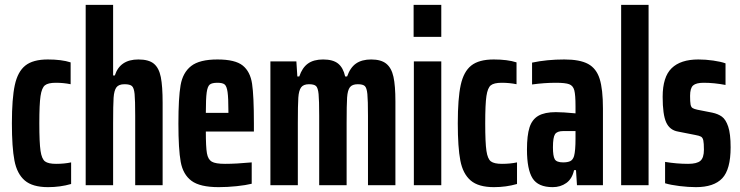

<svg xmlns="http://www.w3.org/2000/svg" viewBox="-20 -763 3048 791"><path d="M29 -255Q29 -357 41 -412.5Q53 -468 84.5 -493Q116 -518 177 -518Q234 -518 271 -506V-416Q242 -422 210 -422Q178 -422 165 -411.5Q152 -401 147 -367.5Q142 -334 142 -255Q142 -175 147 -141.5Q152 -108 165.5 -98Q179 -88 211 -88Q245 -88 273 -94V-5Q228 8 178 8Q114 8 82 -19.5Q50 -47 39.5 -101.5Q29 -156 29 -255Z M446 -743V-452H453Q474 -518 550 -518Q593 -518 614 -500.5Q635 -483 642.5 -445.5Q650 -408 650 -339V0H537V-286Q537 -351 534.5 -376Q532 -401 523.5 -408.5Q515 -416 493 -416Q469 -416 459.5 -403Q450 -390 448 -360.5Q446 -331 446 -256V0H333V-743Z M1026 -221H828Q828 -157 832.5 -131.5Q837 -106 852.5 -97Q868 -88 907 -88Q953 -88 1017 -94V-6Q993 0 955 4Q917 8 881 8Q804 8 769 -18Q734 -44 724.5 -96Q715 -148 715 -254Q715 -360 724 -412Q733 -464 767.5 -491Q802 -518 876 -518Q949 -518 980 -493Q1011 -468 1018.5 -418Q1026 -368 1026 -255ZM828 -298H921V-304Q921 -360 917.5 -384Q914 -408 905.5 -415Q897 -422 876 -422Q853 -422 844 -414.5Q835 -407 831.5 -382Q828 -357 828 -298Z M1201 -510 1205 -448H1213Q1225 -484 1248.5 -501Q1272 -518 1311 -518Q1352 -518 1373 -501Q1394 -484 1402 -448H1410Q1423 -485 1447 -501.5Q1471 -518 1509 -518Q1550 -518 1571.5 -500.5Q1593 -483 1601 -446.5Q1609 -410 1609 -345V0H1496V-286Q1496 -350 1493.5 -375.5Q1491 -401 1483 -408.5Q1475 -416 1454 -416Q1431 -416 1421.5 -403.5Q1412 -391 1410 -361.5Q1408 -332 1408 -256V0H1295V-286Q1295 -350 1292.5 -375.5Q1290 -401 1282 -408.5Q1274 -416 1253 -416Q1230 -416 1220.5 -403Q1211 -390 1209 -360.5Q1207 -331 1207 -256V0H1094V-510Z M1684 -743H1798V-611H1684ZM1685 -510H1798V0H1685Z M1866 -255Q1866 -357 1878 -412.5Q1890 -468 1921.5 -493Q1953 -518 2014 -518Q2071 -518 2108 -506V-416Q2079 -422 2047 -422Q2015 -422 2002 -411.5Q1989 -401 1984 -367.5Q1979 -334 1979 -255Q1979 -175 1984 -141.5Q1989 -108 2002.5 -98Q2016 -88 2048 -88Q2082 -88 2110 -94V-5Q2065 8 2015 8Q1951 8 1919 -19.5Q1887 -47 1876.5 -101.5Q1866 -156 1866 -255Z M2151 -147Q2151 -205 2161.5 -238Q2172 -271 2198 -286Q2224 -301 2270 -301Q2299 -301 2351 -296V-325Q2351 -372 2346 -391Q2341 -410 2325 -416Q2309 -422 2270 -422Q2223 -422 2172 -415V-505Q2233 -518 2305 -518Q2369 -518 2403 -499.5Q2437 -481 2450.5 -438Q2464 -395 2464 -316V0H2357L2353 -62H2345Q2337 -26 2313 -9Q2289 8 2257 8Q2197 8 2174 -28.5Q2151 -65 2151 -147ZM2345 -120Q2351 -142 2351 -192V-223H2300Q2275 -223 2266.5 -210Q2258 -197 2258 -156Q2258 -120 2265.5 -107Q2273 -94 2300 -94Q2318 -94 2329 -99Q2340 -104 2345 -120Z M2539 -743H2652V0H2539Z M2720 -8V-96Q2768 -88 2815 -88Q2851 -88 2865.5 -100.5Q2880 -113 2880 -146Q2880 -173 2877.5 -184.5Q2875 -196 2868 -200Q2861 -204 2844 -207L2773 -221Q2739 -227 2724.5 -259Q2710 -291 2710 -364Q2710 -446 2747 -482Q2784 -518 2857 -518Q2887 -518 2918.5 -513.5Q2950 -509 2969 -502V-413Q2922 -422 2879 -422Q2848 -422 2835.5 -411Q2823 -400 2823 -368Q2823 -343 2825 -332.5Q2827 -322 2833 -318Q2839 -314 2853 -311L2914 -299Q2938 -294 2954 -282.5Q2970 -271 2980 -241.5Q2990 -212 2990 -156Q2990 -65 2955.5 -28.5Q2921 8 2847 8Q2816 8 2779.5 3.5Q2743 -1 2720 -8Z"/></svg>

Font: Saira ExtraCondensed
Style: Bold
Weight: 700
Width: 2
Designer: Hector Gatti with collaboration of the Omnibus-Type team
Foundry: Omnibus-Type
Version: Version 0.072; ttfautohint (v1.8)